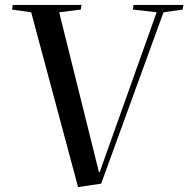

<svg xmlns="http://www.w3.org/2000/svg" viewBox="-20 -750 767 782"><path d="M383 -49H386L618 -700L521 -711L524 -730H727L724 -711L646 -700L392 -2L298 12L107 -700L29 -711L32 -730H312L309 -711L221 -700Z"/></svg>

Font: Literata 72pt Medium
Style: Italic
Weight: 500
Italic angle: -2°
Designer: Latin by Veronika Burian and Jose Scaglione. Greek by Irene Vlachou. Cyrillic by Vera Evstafieva
Foundry: TypeTogether
Version: Version 3.002